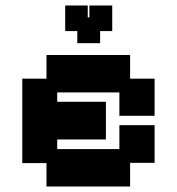

<svg xmlns="http://www.w3.org/2000/svg" viewBox="-20 -667 643 698"><path d="M149 11V-74H61V-381H149V-467H453V-381H542V-246H414V-331H188V-297H365V-160H188V-125H414V-212H542V-75H453V11ZM261 -510V-554H217V-647H299V-604H305V-647H388V-554H344V-510Z"/></svg>

Font: Pixelify Sans
Style: Bold
Weight: 700
Designer: Stefie Justprince
Foundry: Typecalism Foundryline
Version: Version 1.000